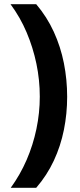

<svg xmlns="http://www.w3.org/2000/svg" viewBox="-20 -734 379 912"><path d="M299 -274Q299 -194 283.5 -117Q268 -40 235.5 29.5Q203 99 152 158H31Q76 96 106.5 25.5Q137 -45 153 -121.5Q169 -198 169 -275Q169 -354 153 -431Q137 -508 106.5 -580Q76 -652 30 -714H152Q203 -654 235.5 -583Q268 -512 283.5 -434Q299 -356 299 -274Z"/></svg>

Font: Noto Sans Armenian
Style: Bold
Weight: 700
Version: Version 2.007